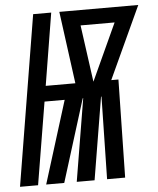

<svg xmlns="http://www.w3.org/2000/svg" viewBox="-80 -780 680 826"><g transform="rotate(-5 260.5 -367.5)"><path d="M-27 0 94 -735H172L121 -423H249L207 -735H548L404 -423H435L427 0H349L356 -356H354L295 0H218L277 -356H275L164 0H86L197 -356H110L51 0ZM327 -423 440 -669H293Z"/></g></svg>

Font: Iosevka Curly
Style: Bold Italic
Weight: 700
Italic angle: -9°
Monospace: yes
Designer: Belleve Invis
Foundry: Belleve Invis
Version: Version 22.1.2; ttfautohint (v1.8.4)